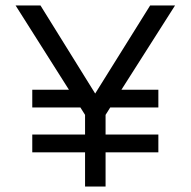

<svg xmlns="http://www.w3.org/2000/svg" viewBox="-20 -682 697 702"><path d="M291 0V-125H98V-190H291V-262L274 -289H98V-354H232L37 -662H128L328 -340L529 -662H620L424 -354H559V-289H383L366 -262V-190H559V-125H366V0Z"/></svg>

Font: Questrial
Style: Regular
Weight: 400
Designer: Joe Prince, Laura Meseguer
Foundry: Joe Prince, Laura Meseguer
Version: Version 2.000; ttfautohint (v1.8.3)